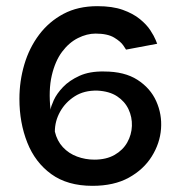

<svg xmlns="http://www.w3.org/2000/svg" viewBox="-20 -593 586 623"><path d="M280 10Q199 10 146.5 -28Q94 -66 68.5 -130.5Q43 -195 43 -272Q43 -330 59 -384Q75 -438 107 -480.5Q139 -523 186 -548Q233 -573 296 -573Q345 -573 378.5 -561Q412 -549 434 -531Q456 -513 468 -494.5Q480 -476 485 -463.5Q490 -451 490 -451L389 -432Q389 -432 380.5 -445Q372 -458 350.5 -471Q329 -484 290 -484Q262 -484 233 -469.5Q204 -455 181.5 -425Q159 -395 148 -348Q137 -301 144 -237Q145 -247 154.5 -268Q164 -289 184.5 -310.5Q205 -332 238 -347Q271 -362 318 -361Q384 -361 426 -334Q468 -307 487 -264.5Q506 -222 502.5 -175Q499 -128 472.5 -85.5Q446 -43 398 -16.5Q350 10 280 10ZM286 -75Q325 -75 352 -90.5Q379 -106 393 -131Q407 -156 408 -184.5Q409 -213 397 -238.5Q385 -264 360 -280.5Q335 -297 296 -299Q253 -300 222.5 -280.5Q192 -261 175 -230.5Q158 -200 158 -166Q165 -136 184 -115.5Q203 -95 230 -85Q257 -75 286 -75Z"/></svg>

Font: Darker Grotesque
Style: Bold
Weight: 700
Designer: Gabriel Lam
Foundry: TypeRant
Version: Version 1.000;gftools[0.9.28]